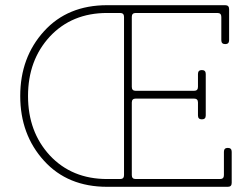

<svg xmlns="http://www.w3.org/2000/svg" viewBox="-20 -720 963 740"><path d="M393 -700H848Q863 -700 863 -685V-565Q863 -550 848 -550Q833 -550 833 -565V-655Q833 -670 818 -670H503Q488 -670 488 -655V-385Q488 -370 503 -370H728Q743 -370 743 -385V-435Q743 -450 758 -450Q773 -450 773 -435V-275Q773 -260 758 -260Q743 -260 743 -275V-325Q743 -340 728 -340H503Q488 -340 488 -325V-45Q488 -30 503 -30H828Q843 -30 843 -45V-135Q843 -150 858 -150Q873 -150 873 -135V-15Q873 0 858 0H393Q241 0 150 -100Q58 -201 58 -350Q58 -499 150 -600Q241 -700 393 -700ZM393 -30H443Q458 -30 458 -45V-655Q458 -670 443 -670H393Q257 -670 172 -579Q88 -488 88 -350Q88 -212 172 -121Q257 -30 393 -30Z"/></svg>

Font: ClassicType
Style: Regular
Weight: 400
Version: Version 1.004